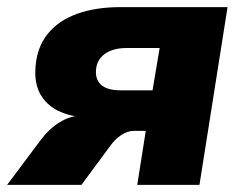

<svg xmlns="http://www.w3.org/2000/svg" viewBox="-37 -520 690 540"><path d="M-17 0 75 -123Q101 -158 130.5 -176Q160 -194 187 -194H204L203 -190Q161 -192 127.5 -208Q94 -224 76.5 -255Q59 -286 63 -333Q67 -387 97 -424.5Q127 -462 179.5 -481Q232 -500 302 -500H603L524 0H349L373 -152H340Q322 -152 304.5 -140.5Q287 -129 274 -111L192 0ZM302 -266H392L412 -385H320Q281 -385 258 -368.5Q235 -352 233 -323Q231 -295 248.5 -280.5Q266 -266 302 -266Z"/></svg>

Font: Nunito Sans 9pt Black
Style: Italic
Weight: 900
Italic angle: -9°
Version: Version 3.101;gftools[0.9.27]